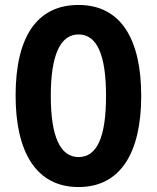

<svg xmlns="http://www.w3.org/2000/svg" viewBox="-20 -745 633 775"><path d="M550 -358C550 -585 469 -725 297 -725C131 -725 43 -599 43 -359C43 -133 125 10 297 10C468 10 550 -131 550 -358ZM185 -358C185 -522 223 -606 297 -606C371 -606 408 -525 408 -358C408 -190 371 -111 297 -111C223 -111 185 -194 185 -358Z"/></svg>

Font: Noto Sans Arabic UI XCn
Style: Bold
Weight: 700
Width: 2
Designer: Monotype Design Team, Nadine Chahine and Nizar Qandah
Foundry: Monotype Imaging Inc.
Version: Version 2.010